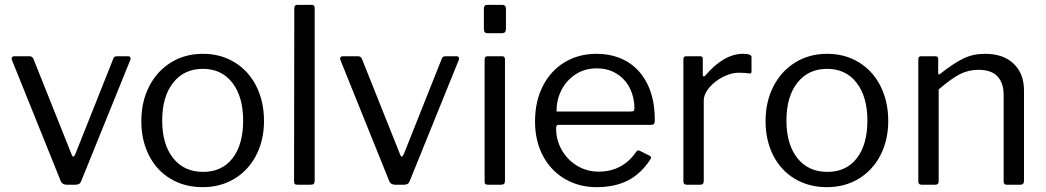

<svg xmlns="http://www.w3.org/2000/svg" viewBox="-20 -762 4315 792"><path d="M508 -530Q515 -530 517.5 -525.5Q520 -521 518 -516L315 -15Q310 0 292 0H256Q237 0 231 -14L29 -515Q28 -517 28 -520Q28 -530 40 -530H102Q113 -530 118 -519L275 -126Q278 -116 282 -116Q286 -116 291 -127L447 -519Q450 -530 462 -530Z M816 10Q741 10 683.5 -24.5Q626 -59 594.5 -121Q563 -183 563 -262Q563 -343 595.5 -406Q628 -469 685.5 -504.5Q743 -540 817 -540Q891 -540 948.5 -504.5Q1006 -469 1037.5 -406Q1069 -343 1069 -263Q1069 -184 1037 -122Q1005 -60 947.5 -25Q890 10 816 10ZM818 -53Q896 -53 939.5 -109.5Q983 -166 983 -265Q983 -363 938.5 -420.5Q894 -478 817 -478Q739 -478 694 -420.5Q649 -363 649 -265Q649 -167 694 -110Q739 -53 818 -53Z M1278 -17Q1278 -7 1274 -3.5Q1270 0 1260 0H1208Q1199 0 1196 -3Q1193 -6 1193 -14L1194 -728Q1194 -742 1206 -742H1266Q1278 -742 1278 -729Z M1863 -530Q1870 -530 1872.5 -525.5Q1875 -521 1873 -516L1670 -15Q1665 0 1647 0H1611Q1592 0 1586 -14L1384 -515Q1383 -517 1383 -520Q1383 -530 1395 -530H1457Q1468 -530 1473 -519L1630 -126Q1633 -116 1637 -116Q1641 -116 1646 -127L1802 -519Q1805 -530 1817 -530Z M2067 -644Q2067 -634 2063 -629.5Q2059 -625 2049 -625H1991Q1976 -625 1976 -642V-726Q1976 -742 1990 -742H2053Q2059 -742 2063 -738Q2067 -734 2067 -727ZM2063 -17Q2063 -7 2059 -3.5Q2055 0 2045 0H1994Q1985 0 1982 -3Q1979 -6 1979 -14V-516Q1979 -530 1991 -530H2052Q2063 -530 2063 -517Z M2274 -232Q2274 -184 2297.5 -143Q2321 -102 2361 -78Q2401 -54 2449 -54Q2549 -54 2605 -137Q2609 -141 2612 -141.5Q2615 -142 2619 -140L2661 -119Q2669 -114 2663 -105Q2624 -45 2570 -17.5Q2516 10 2441 10Q2368 10 2310 -24Q2252 -58 2219.5 -119.5Q2187 -181 2187 -260Q2187 -345 2220 -408.5Q2253 -472 2310.5 -506Q2368 -540 2440 -540Q2512 -540 2566.5 -508Q2621 -476 2651 -414.5Q2681 -353 2681 -269V-265Q2681 -256 2678 -251.5Q2675 -247 2666 -247H2283Q2274 -247 2274 -232ZM2580 -302Q2591 -302 2594 -304.5Q2597 -307 2597 -316Q2597 -360 2578.5 -397.5Q2560 -435 2524.5 -457.5Q2489 -480 2442 -480Q2391 -480 2353 -454.5Q2315 -429 2295 -388.5Q2275 -348 2276 -302Z M2813 0Q2799 0 2799 -13V-517Q2799 -530 2810 -530H2868Q2879 -530 2879 -519V-454Q2879 -448 2882.5 -447Q2886 -446 2890 -451Q2966 -540 3045 -540Q3080 -540 3080 -527V-467Q3080 -457 3071 -459Q3053 -462 3026 -462Q2997 -462 2963 -445Q2929 -428 2906 -401Q2883 -374 2883 -346V-15Q2883 0 2868 0Z M3391 10Q3316 10 3258.5 -24.5Q3201 -59 3169.5 -121Q3138 -183 3138 -262Q3138 -343 3170.5 -406Q3203 -469 3260.5 -504.5Q3318 -540 3392 -540Q3466 -540 3523.5 -504.5Q3581 -469 3612.5 -406Q3644 -343 3644 -263Q3644 -184 3612 -122Q3580 -60 3522.5 -25Q3465 10 3391 10ZM3393 -53Q3471 -53 3514.5 -109.5Q3558 -166 3558 -265Q3558 -363 3513.5 -420.5Q3469 -478 3392 -478Q3314 -478 3269 -420.5Q3224 -363 3224 -265Q3224 -167 3269 -110Q3314 -53 3393 -53Z M3782 0Q3768 0 3768 -13V-517Q3768 -530 3779 -530H3839Q3850 -530 3850 -519V-461Q3850 -450 3859 -458Q3915 -502 3954.5 -521Q3994 -540 4043 -540Q4119 -540 4161.5 -499Q4204 -458 4204 -389V-16Q4204 0 4189 0H4133Q4120 0 4120 -13V-370Q4120 -420 4094.5 -447Q4069 -474 4016 -474Q3974 -474 3938.5 -455.5Q3903 -437 3852 -393V-15Q3852 -7 3848.5 -3.5Q3845 0 3837 0Z"/></svg>

Font: Libre Franklin
Style: Regular
Weight: 400
Designer: Pablo Impallari, Rodrigo Fuenzalida
Foundry: Impallari Type
Version: Version 1.001; ttfautohint (v1.4.1)